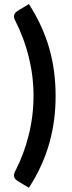

<svg xmlns="http://www.w3.org/2000/svg" viewBox="-20 -762 352 934"><path d="M143.1 -295.4Q143.1 -391.6 119.9 -485.1Q96.7 -578.6 54.7 -660.2Q49.3 -670.4 48.3 -678Q47.4 -685.5 49.6 -691.4Q51.8 -697.3 55.9 -701.4Q60.1 -705.6 65.4 -709L120.6 -742.2Q155.3 -688.5 179.9 -634.3Q204.6 -580.1 220.2 -524.7Q235.8 -469.2 243.2 -412.1Q250.5 -355 250.5 -295.4Q250.5 -235.8 243.2 -179Q235.8 -122.1 220.2 -66.4Q204.6 -10.7 179.9 43.5Q155.3 97.7 120.6 151.4L65.4 118.2Q60.1 114.7 55.9 110.6Q51.8 106.4 49.6 100.6Q47.4 94.7 48.3 87.2Q49.3 79.6 54.7 69.3Q96.7 -12.2 119.9 -105.7Q143.1 -199.2 143.1 -295.4Z"/></svg>

Font: Carlito
Style: Bold
Weight: 700
Designer: Lukasz Dziedzic
Foundry: tyPoland Lukasz Dziedzic
Version: Version 1.104